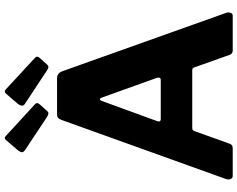

<svg xmlns="http://www.w3.org/2000/svg" viewBox="-116 -887 1003 811"><g transform="rotate(-90 385.5 -481.5)"><path d="M48 0Q39 0 35 -8Q31 -16 35 -29L284 -722Q288 -733 293 -737.5Q298 -742 310 -742H460Q482 -742 490 -720L737 -27Q740 -19 737 -9.5Q734 0 725 0H578Q563 0 559 -14L507 -160Q506 -165 503.5 -168Q501 -171 494 -171H250Q240 -171 237 -161L184 -13Q182 -7 177.5 -3.5Q173 0 163 0H48ZM453 -304Q467 -304 462 -321L378 -555Q375 -561 371.5 -561Q368 -561 365 -554L280 -321Q273 -304 289 -304ZM198 -956Q207 -968 217 -958L351 -835Q361 -826 349 -814L323 -785Q317 -778 311.5 -778.5Q306 -779 296 -785L159 -876Q148 -883 148 -890Q148 -897 155 -906ZM394 -956Q403 -968 414 -958L547 -835Q557 -826 545 -814L519 -785Q513 -778 507.5 -778.5Q502 -779 493 -785L355 -876Q344 -883 344.5 -890Q345 -897 351 -906Z"/></g></svg>

Font: Libre Franklin
Style: Bold
Weight: 700
Designer: Pablo Impallari, Rodrigo Fuenzalida, Nhung Nguyen
Foundry: Impallari Type
Version: Version 3.000